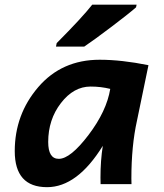

<svg xmlns="http://www.w3.org/2000/svg" viewBox="-20 -774 688 807"><path d="M227.1 -106.4Q275.9 -106.4 352.1 -206.8Q428.2 -307.1 443.4 -400.4Q404.3 -410.2 360.4 -410.2Q289.6 -410.2 236.1 -340.8Q182.6 -271.5 182.6 -177.2Q182.6 -106.4 227.1 -106.4ZM177.7 12.7Q42 12.7 42 -138.7Q42 -293 140.9 -408Q239.7 -522.9 398.9 -522.9Q490.7 -522.9 604 -500L555.7 -266.6Q532.2 -161.1 532.2 -23.4L532.7 0H402.8Q402.3 -11.2 402.3 -27.3Q402.3 -99.1 412.1 -161.1Q304.7 12.7 177.7 12.7ZM334 -578.1H215.3L218.3 -592.8Q325.2 -700.2 367.7 -754.4H554.2L551.8 -743.2Q520 -715.3 447 -660.2Q374 -605 334 -578.1Z"/></svg>

Font: Cadman
Style: Bold Italic
Weight: 700
Italic angle: -12°
Designer: Paul James MIller
Foundry: High-Logic / Made with FontCreator
Version: Version 2.114;March 28, 2021;FontCreator 13.0.0.2683 64-bit